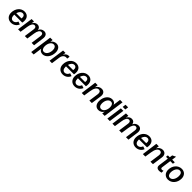

<svg xmlns="http://www.w3.org/2000/svg" viewBox="765 -3338 6167 6167"><g transform="rotate(45 3848.0 -254.5)"><path d="M250 14C361 14 455 -49 493 -151L397 -184C372 -113 318 -71 257 -71C186 -71 144 -128 144 -223C144 -231 144 -238 145 -247H507C548 -436 465 -553 311 -553C146 -553 26 -406 26 -218C26 -78 117 14 250 14ZM157 -324C180 -412 235 -472 305 -472C373 -472 411 -416 394 -324Z M564 0H676L716 -260C734 -389 779 -469 850 -469C903 -469 930 -427 920 -356L870 0H983L1022 -260C1040 -391 1088 -469 1157 -469C1213 -469 1237 -426 1228 -356L1179 0H1290L1339 -361C1355 -481 1300 -553 1202 -553C1125 -553 1058 -507 1029 -435C1022 -506 972 -553 898 -553C826 -553 764 -512 734 -443L747 -540H638Z M1378 218H1489L1531 -85C1550 -25 1609 14 1683 14C1830 14 1946 -138 1946 -330C1946 -464 1875 -551 1764 -551C1688 -551 1615 -512 1579 -449L1591 -540H1482ZM1662 -71C1593 -71 1553 -128 1553 -219C1553 -360 1624 -468 1718 -468C1787 -468 1828 -411 1828 -319C1828 -181 1757 -71 1662 -71Z M1992 0H2103L2143 -286C2160 -404 2225 -455 2297 -455C2312 -455 2329 -453 2344 -449L2358 -545C2344 -548 2330 -550 2316 -550C2248 -550 2191 -508 2162 -435L2177 -540H2068Z M2599 14C2710 14 2804 -49 2842 -151L2746 -184C2721 -113 2667 -71 2606 -71C2535 -71 2493 -128 2493 -223C2493 -231 2493 -238 2494 -247H2856C2897 -436 2814 -553 2660 -553C2495 -553 2375 -406 2375 -218C2375 -78 2466 14 2599 14ZM2506 -324C2529 -412 2584 -472 2654 -472C2722 -472 2760 -416 2743 -324Z M3141 14C3252 14 3346 -49 3384 -151L3288 -184C3263 -113 3209 -71 3148 -71C3077 -71 3035 -128 3035 -223C3035 -231 3035 -238 3036 -247H3398C3439 -436 3356 -553 3202 -553C3037 -553 2917 -406 2917 -218C2917 -78 3008 14 3141 14ZM3048 -324C3071 -412 3126 -472 3196 -472C3264 -472 3302 -416 3285 -324Z M3456 0H3568L3603 -226C3625 -377 3682 -468 3764 -468C3826 -468 3860 -421 3849 -340L3801 0H3914L3965 -363C3980 -477 3919 -551 3817 -551C3737 -551 3662 -505 3626 -431L3641 -539H3529Z M4217 13C4295 13 4368 -29 4400 -95L4387 0H4497L4595 -713H4483L4447 -455C4428 -516 4371 -551 4295 -551C4146 -551 4031 -401 4031 -211C4031 -75 4102 13 4217 13ZM4261 -74C4190 -74 4150 -131 4150 -221C4150 -362 4221 -469 4315 -469C4384 -469 4425 -413 4425 -321C4425 -182 4354 -74 4261 -74Z M4619 0H4731L4807 -539H4694ZM4702 -614H4820L4836 -727H4718Z M4850 0H4962L5002 -260C5020 -389 5065 -469 5136 -469C5189 -469 5216 -427 5206 -356L5156 0H5269L5308 -260C5326 -391 5374 -469 5443 -469C5499 -469 5523 -426 5514 -356L5465 0H5576L5625 -361C5641 -481 5586 -553 5488 -553C5411 -553 5344 -507 5315 -435C5308 -506 5258 -553 5184 -553C5112 -553 5050 -512 5020 -443L5033 -540H4924Z M5917 14C6028 14 6122 -49 6160 -151L6064 -184C6039 -113 5985 -71 5924 -71C5853 -71 5811 -128 5811 -223C5811 -231 5811 -238 5812 -247H6174C6215 -436 6132 -553 5978 -553C5813 -553 5693 -406 5693 -218C5693 -78 5784 14 5917 14ZM5824 -324C5847 -412 5902 -472 5972 -472C6040 -472 6078 -416 6061 -324Z M6232 0H6344L6379 -226C6401 -377 6458 -468 6540 -468C6602 -468 6636 -421 6625 -340L6577 0H6690L6741 -363C6756 -477 6695 -551 6593 -551C6513 -551 6438 -505 6402 -431L6417 -539H6305Z M7079 -2 7080 -89C7003 -60 6962 -79 6969 -139L7014 -463H7134L7144 -539H7024L7046 -695L6928 -636L6915 -539H6829L6819 -463H6902L6855 -121C6840 -6 6926 40 7079 -2Z M7377 12C7543 12 7670 -134 7670 -322C7670 -459 7584 -551 7455 -551C7285 -551 7161 -403 7161 -218C7161 -80 7247 12 7377 12ZM7387 -73C7319 -73 7278 -129 7279 -219C7281 -357 7351 -468 7444 -468C7513 -468 7553 -412 7551 -322C7550 -179 7477 -73 7387 -73Z"/></g></svg>

Font: Ronzino Medium
Style: Italic
Weight: 500
Italic angle: -7.99998°
Designer: Nunzio Mazzaferro
Foundry: Collletttivo
Version: Version 1.000;Glyphs 3.3 (3337)